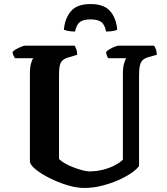

<svg xmlns="http://www.w3.org/2000/svg" viewBox="-20 -930 825 950"><path d="M398 0Q358 0 312.5 -14Q267 -28 226 -48.5Q185 -69 157.5 -91Q130 -113 128 -130V-565Q128 -596 133.5 -616Q139 -636 145 -642H54Q51 -647 47 -654.5Q43 -662 42 -673Q48 -680 60.5 -687Q73 -694 85.5 -699Q98 -704 104 -704H349Q353 -699 357.5 -687Q362 -675 362 -659L319 -646Q301 -641 290.5 -632Q280 -623 276 -606.5Q272 -590 272 -560V-143Q283 -132 302.5 -121Q322 -110 344.5 -101.5Q367 -93 387.5 -87.5Q408 -82 422 -82Q456 -82 488.5 -90Q521 -98 547 -111.5Q573 -125 588 -140V-564Q588 -596 594 -616.5Q600 -637 605 -642H516Q512 -646 509 -654.5Q506 -663 505 -673Q511 -680 523 -687Q535 -694 547.5 -699Q560 -704 566 -704H742Q747 -698 751 -687Q755 -676 756 -659L717 -648Q698 -643 687.5 -634Q677 -625 672.5 -607Q668 -589 668 -555V-108Q655 -91 627 -72Q599 -53 561.5 -37Q524 -21 482 -10.5Q440 0 398 0ZM428 -910Q494 -910 524.5 -875.5Q555 -841 560 -783Q555 -780 541.5 -777Q528 -774 505 -774Q498 -809 480.5 -821.5Q463 -834 428 -834Q393 -834 376 -821.5Q359 -809 351 -774Q332 -774 317 -777Q302 -780 296 -783Q301 -839 331 -874.5Q361 -910 428 -910Z"/></svg>

Font: Texturina Medium 12pt
Style: Bold
Weight: 700
Version: Version 1.002